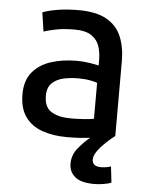

<svg xmlns="http://www.w3.org/2000/svg" viewBox="-53 -576 632 819"><g transform="rotate(5 263.5 -166.5)"><path d="M382 200Q324 200 298.5 178.5Q273 157 273 122Q273 85 297 55.5Q321 26 347 5Q302 11 248 11Q188 11 141.5 -5.5Q95 -22 69 -58.5Q43 -95 43 -155Q43 -214 72.5 -249.5Q102 -285 151.5 -301Q201 -317 262 -317Q290 -317 318 -312.5Q346 -308 356 -305V-329Q356 -361 347 -388Q338 -415 313 -432Q288 -449 241 -449Q193 -449 160 -442Q127 -435 109 -429L97 -510Q118 -519 158.5 -526Q199 -533 250 -533Q326 -533 370.5 -508Q415 -483 434 -437.5Q453 -392 453 -333V-12Q436 1 415.5 20Q395 39 380.5 59Q366 79 366 96Q366 126 403 126Q412 126 423.5 124.5Q435 123 446 119L454 188Q442 193 421 196.5Q400 200 382 200ZM258 -70Q289 -70 314 -72Q339 -74 356 -77V-231Q346 -235 324.5 -239Q303 -243 272 -243Q241 -243 211.5 -236.5Q182 -230 162.5 -211.5Q143 -193 143 -157Q143 -108 174 -89Q205 -70 258 -70Z"/></g></svg>

Font: Ubuntu Sans Medium
Style: Regular
Weight: 500
Designer: Dalton Maag Ltd
Foundry: Dalton Maag Ltd
Version: Version 1.006; ttfautohint (v1.8.4.7-5d5b)